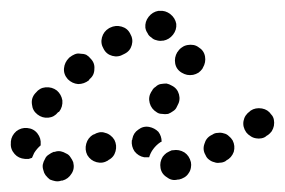

<svg xmlns="http://www.w3.org/2000/svg" viewBox="-34 -303 526 354"><path d="M101 -4Q99 -9 96 -13Q93 -18 88 -20Q83 -23 78 -24Q72 -25 67 -23H65Q60 -21 56 -18Q51 -15 49 -10Q46 -5 45 0Q44 5 46 11Q47 16 50 20Q54 25 58 28Q63 30 68 31Q74 32 79 30H81Q92 27 98 17Q104 8 101 -4ZM314 16Q317 12 318 6Q319 1 318 -4Q315 -16 306 -22Q296 -28 285 -26H283Q278 -24 273 -21Q269 -18 266 -14Q263 -9 262 -4Q261 1 262 7Q264 18 274 24Q283 31 294 28H296Q301 27 306 24Q311 21 314 16ZM395 -44Q392 -49 388 -52Q384 -56 379 -57Q373 -59 368 -58Q362 -58 358 -55L356 -54Q346 -49 343 -38Q339 -27 345 -17Q347 -12 351 -9Q356 -5 361 -4Q366 -2 371 -3Q377 -3 382 -6L383 -7Q393 -12 397 -23Q400 -34 395 -44ZM177 -45Q174 -50 170 -53Q165 -57 160 -58Q155 -60 149 -59Q144 -58 139 -55H138Q128 -49 125 -38Q122 -27 127 -17Q133 -7 144 -4Q155 -1 165 -7L166 -8Q176 -13 179 -24Q182 -35 177 -45ZM-14 -39Q-14 -41 -14 -42Q-13 -53 -4 -61Q5 -68 16 -67Q28 -66 35 -57Q42 -48 41 -37Q41 -36 41 -36Q41 -35 41 -35Q41 -35 41 -35Q34 -29 29 -21Q27 -17 25 -12Q22 -11 19 -10Q15 -10 12 -10Q0 -11 -7 -19Q-15 -28 -14 -39ZM209 -44Q210 -45 210 -47Q212 -58 221 -64Q230 -71 241 -69Q251 -67 258 -60Q264 -52 264 -42Q263 -41 262 -41Q253 -35 247 -26Q243 -20 241 -13Q239 -13 237 -13Q235 -13 232 -13Q221 -15 214 -24Q208 -33 209 -44ZM471 -71Q472 -77 471 -82Q470 -88 466 -92Q460 -101 449 -103Q437 -105 428 -99L427 -98Q417 -91 415 -80Q413 -69 420 -59Q423 -55 428 -52Q432 -49 438 -48Q443 -47 448 -48Q454 -49 458 -53L460 -54Q464 -57 467 -61Q470 -66 471 -71ZM35 -92Q44 -85 55 -86Q66 -87 73 -96L75 -97Q82 -106 81 -118Q79 -129 71 -136Q62 -143 50 -142Q39 -141 32 -132L31 -131Q23 -122 25 -110Q26 -99 35 -92ZM255 -96Q259 -93 265 -93Q270 -92 276 -93Q281 -95 285 -98Q290 -101 292 -106L293 -108Q299 -118 296 -129Q293 -140 283 -145Q278 -148 273 -149Q268 -149 262 -148Q257 -147 253 -143Q248 -140 246 -135L245 -134Q239 -124 242 -113Q245 -102 255 -96ZM91 -157Q99 -149 110 -148Q121 -148 130 -155L131 -157Q140 -164 140 -176Q141 -187 133 -195Q130 -199 125 -202Q120 -204 114 -204Q109 -205 104 -203Q99 -201 94 -197L93 -196Q85 -188 84 -177Q83 -166 91 -157ZM301 -169Q306 -166 311 -165Q316 -164 322 -165Q327 -166 332 -169Q336 -172 339 -176L340 -178Q346 -188 344 -199Q342 -210 332 -216Q328 -219 323 -220Q317 -221 312 -220Q306 -219 302 -216Q297 -213 294 -208L293 -207Q287 -197 289 -186Q291 -175 301 -169ZM157 -213Q162 -203 173 -200Q184 -197 194 -203L196 -204Q206 -209 209 -220Q212 -231 206 -241Q201 -251 190 -254Q179 -257 169 -252L167 -251Q157 -245 154 -234Q151 -223 157 -213ZM234 -252Q235 -246 238 -242Q240 -237 245 -234Q249 -230 254 -229Q260 -227 265 -228H267Q278 -230 285 -239Q292 -248 291 -259Q289 -270 280 -277Q271 -284 260 -283H258Q247 -281 240 -272Q233 -263 234 -252Z"/></svg>

Font: FRB American Cursive Guidelines Dotted Ultra
Style: Bold Italic
Weight: 1000
Italic angle: -25°
Version: Version 2.0;Modular Font Editor K font №1